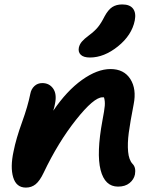

<svg xmlns="http://www.w3.org/2000/svg" viewBox="-20 -830 693 862"><path d="M383.8 -571.8Q355.5 -571.8 342.8 -584Q330.1 -596.2 334 -616.2Q337.4 -631.3 347.7 -643.3Q357.9 -655.3 378.9 -670.9Q405.3 -690.4 419.9 -708.5Q434.6 -726.6 449.2 -755.9Q465.8 -786.6 484.1 -798.3Q502.4 -810.1 528.8 -810.1Q563 -810.1 577.4 -791Q591.8 -772 585 -737.8Q571.8 -671.9 509.5 -621.8Q447.3 -571.8 383.8 -571.8ZM509.8 7.8Q450.7 7.8 431.6 -66.9Q412.6 -141.6 439.9 -289.1Q448.7 -334.5 450.4 -355.2Q452.1 -376 446.8 -393.1H439.9Q401.4 -393.1 321.3 -292.2Q241.2 -191.4 175.8 -54.2Q158.7 -18.1 140.1 -2.9Q121.6 12.2 96.2 12.2Q53.2 12.2 39.3 -33.7Q25.4 -79.6 41 -150.9Q52.2 -207.5 78.6 -280.3Q105 -353 116.2 -409.2Q120.1 -430.2 134.5 -443.6Q148.9 -457 169.9 -457Q201.2 -457 218.5 -432.6Q235.8 -408.2 227.1 -365.2Q224.6 -350.6 219.2 -333Q279.8 -422.4 348.1 -471.2Q416.5 -520 476.1 -520Q536.6 -520 565.2 -475.1Q593.8 -430.2 580.1 -361.8Q564.5 -281.7 558.1 -233.9Q551.8 -186 555.2 -148.9Q558.6 -111.8 575.2 -94.2Q591.3 -78.1 585.9 -46.9Q581.1 -23.9 561.5 -8.1Q542 7.8 509.8 7.8Z"/></svg>

Font: Shantell Sans Irregular
Style: Italic
Weight: 600
Italic angle: -11.31°
Designer: Stephen Nixon, Anya Danilova, Shantell Martin
Foundry: Arrow Type
Version: Version 1.006;[9816181b4]